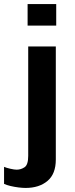

<svg xmlns="http://www.w3.org/2000/svg" viewBox="-65 -740 368 946"><path d="M61 186Q46 186 26 183.5Q6 181 -13 176.5Q-32 172 -45 166V82Q-34 87 -14 91.5Q6 96 17 96Q38 96 56 84Q74 72 74 28V-511H210V46Q210 117 169 151.5Q128 186 61 186ZM71 -614V-720H212V-614Z"/></svg>

Font: Chivo Medium SemiBold
Style: Regular
Weight: 600
Version: Version 2.002